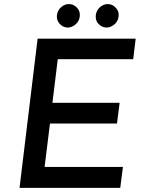

<svg xmlns="http://www.w3.org/2000/svg" viewBox="-20 -914 696 934"><path d="M163 -726H640L628 -626H261L235 -414H562L549 -313H223L197 -102H578L565 0H75ZM257 -840Q260 -865 279 -880.5Q298 -896 319 -894Q339 -893 355 -876Q371 -859 368 -834Q365 -809 346 -794Q327 -779 307 -780Q286 -781 270 -798.5Q254 -816 257 -840ZM446 -840Q449 -865 468 -880.5Q487 -896 508 -894Q528 -893 544 -875.5Q560 -858 557 -834Q554 -809 535 -794Q516 -779 496 -780Q475 -781 459 -798Q443 -815 446 -840Z"/></svg>

Font: Josefin Sans Thin Medium
Style: Italic
Weight: 500
Italic angle: -7°
Version: Version 2.000